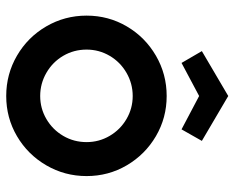

<svg xmlns="http://www.w3.org/2000/svg" viewBox="-90 -674 772 633"><g transform="rotate(90 296.5 -358.0)"><path d="M32 -257Q32 -329 67.5 -389.5Q103 -450 164 -485.5Q225 -521 297 -521Q369 -521 429.5 -485.5Q490 -450 525.5 -389.5Q561 -329 561 -257Q561 -185 525.5 -124Q490 -63 429.5 -27.5Q369 8 297 8Q225 8 164 -27.5Q103 -63 67.5 -124Q32 -185 32 -257ZM449 -257Q449 -298 428.5 -333Q408 -368 373 -388.5Q338 -409 297 -409Q256 -409 220.5 -388.5Q185 -368 164.5 -333Q144 -298 144 -257Q144 -215 164.5 -180Q185 -145 220.5 -124.5Q256 -104 297 -104Q338 -104 373 -124.5Q408 -145 428.5 -180Q449 -215 449 -257ZM149 -637 297 -724 445 -637 407 -570 297 -628 188 -570Z"/></g></svg>

Font: Lineal Medium
Style: Regular
Weight: 600
Designer: Created by Frank Adebiaye with contributions from Anton Moglia & Ariel Martín Pérez
Created by Frank ADEBIAYE with FontF
Foundry: Velvetyne Type Foundry
Version: Version 2.000